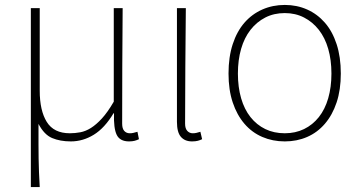

<svg xmlns="http://www.w3.org/2000/svg" viewBox="-20 -560 1460 778"><path d="M105 -527H141V-192Q141 -112 169.5 -66Q198 -20 263 -20Q284 -20 305.5 -24Q327 -28 348.5 -41.5Q370 -55 393 -80Q416 -105 441 -148V-527H477Q476 -407 475.5 -292.5Q475 -178 475 -59Q475 -39 483.5 -29.5Q492 -20 506 -20Q514 -20 520 -21.5Q526 -23 537 -26L543 4Q535 8 525.5 10.5Q516 13 503 13Q466 13 453 -13.5Q440 -40 442 -101H440Q404 -41 360 -14Q316 13 267 13Q224 13 191.5 -0.5Q159 -14 136 -58Q136 -11 136 22Q136 55 136.5 83Q137 111 138 137.5Q139 164 141 198H105Z M758 13Q729 13 713 -5.5Q697 -24 697 -66V-527H733Q732 -407 731 -292.5Q730 -178 730 -59Q730 -39 739 -29.5Q748 -20 761 -20Q769 -20 775.5 -21.5Q782 -23 792 -26L799 4Q791 8 781.5 10.5Q772 13 758 13Z M1134 13Q1085 13 1043 -5Q1001 -23 970.5 -58.5Q940 -94 923 -145Q906 -196 906 -262Q906 -329 923 -381Q940 -433 970.5 -468Q1001 -503 1043 -521.5Q1085 -540 1134 -540Q1183 -540 1224.5 -521.5Q1266 -503 1296.5 -468Q1327 -433 1344 -381Q1361 -329 1361 -262Q1361 -196 1344 -145Q1327 -94 1296.5 -58.5Q1266 -23 1224.5 -5Q1183 13 1134 13ZM1134 -20Q1177 -20 1212 -37Q1247 -54 1272 -85.5Q1297 -117 1310 -162Q1323 -207 1323 -262Q1323 -317 1310 -362Q1297 -407 1272 -439Q1247 -471 1212 -489Q1177 -507 1134 -507Q1090 -507 1055 -489Q1020 -471 995 -439Q970 -407 957 -362Q944 -317 944 -262Q944 -207 957 -162Q970 -117 995 -85.5Q1020 -54 1055 -37Q1090 -20 1134 -20Z"/></svg>

Font: SpoqaHanSansJP-Thin
Style: Regular
Weight: 250
Designer: [Source Han Sans]
Ryoko NISHIZUKA  (kana & ideographs); Paul D. Hunt (Latin, Greek & Cyrillic); Wenlong ZHANG  (bopomofo
Foundry: Spoqa (http://bi.spoqa.com)
Version: Version 1.002.20150607